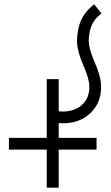

<svg xmlns="http://www.w3.org/2000/svg" viewBox="-20 -735 509 883"><path d="M445 -335Q445 -264 399 -218Q349 -168 269 -168Q259 -168 250 -169V-101H424V-47H250V128H195V-47H21V-101H195V-371H250V-223Q259 -222 268 -222Q315 -222 348 -245Q355 -250 361 -257Q377 -272 384 -293Q391 -312 391 -335Q391 -372 365 -430Q335 -498 334 -546Q335 -603 354 -644Q367 -672 390 -695Q399 -704 411 -714L413 -715L447 -673L445 -672Q435 -664 428 -657Q411 -640 402 -619Q389 -590 388 -546Q389 -510 414 -452Q445 -383 445 -335Z"/></svg>

Font: Astronomicon
Style: Regular
Weight: 400
Version: Version 1.1